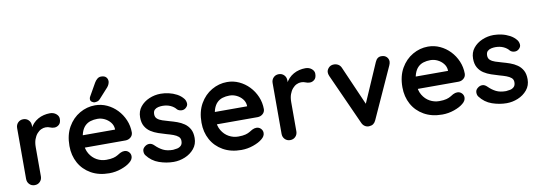

<svg xmlns="http://www.w3.org/2000/svg" viewBox="-58 -1144 4304 1535"><g transform="rotate(-10 2093.5 -376.5)"><path d="M125 0Q99 0 82 -17.5Q65 -35 65 -61V-474Q65 -500 82 -517.5Q99 -535 125 -535Q151 -535 168 -517.5Q185 -500 185 -474V-380L178 -447Q189 -471 206.5 -489.5Q224 -508 246 -520.5Q268 -533 293 -539Q318 -545 343 -545Q373 -545 393.5 -528Q414 -511 414 -488Q414 -455 397 -440.5Q380 -426 360 -426Q341 -426 325.5 -433Q310 -440 290 -440Q272 -440 253.5 -431.5Q235 -423 219.5 -405Q204 -387 194.5 -360.5Q185 -334 185 -298V-61Q185 -35 168 -17.5Q151 0 125 0Z M729 10Q644 10 581.5 -25.5Q519 -61 485.5 -122Q452 -183 452 -260Q452 -350 488.5 -413.5Q525 -477 584 -511Q643 -545 709 -545Q760 -545 805.5 -524Q851 -503 886 -466.5Q921 -430 941.5 -382Q962 -334 962 -280Q961 -256 943 -241Q925 -226 901 -226H519L489 -326H856L834 -306V-333Q832 -362 813.5 -385Q795 -408 767.5 -421.5Q740 -435 709 -435Q679 -435 653 -427Q627 -419 608 -400Q589 -381 578 -349Q567 -317 567 -268Q567 -214 589.5 -176.5Q612 -139 647.5 -119.5Q683 -100 723 -100Q760 -100 782 -106Q804 -112 817.5 -120.5Q831 -129 842 -135Q860 -144 876 -144Q898 -144 912.5 -129Q927 -114 927 -94Q927 -67 899 -45Q873 -23 826 -6.5Q779 10 729 10ZM710 -569Q702 -569 689.5 -577.5Q677 -586 678 -602Q678 -611 684 -621L742 -723Q751 -739 765 -751Q779 -763 797 -763Q825 -763 838 -748.5Q851 -734 850 -713Q849 -703 844.5 -692Q840 -681 831 -670L755 -586Q745 -575 733 -572Q721 -569 710 -569Z M1036 -83Q1026 -97 1027 -119Q1028 -141 1053 -157Q1069 -167 1087 -165.5Q1105 -164 1122 -147Q1151 -118 1183 -102Q1215 -86 1263 -86Q1278 -87 1296 -90.5Q1314 -94 1327.5 -106.5Q1341 -119 1341 -145Q1341 -167 1326 -180Q1311 -193 1286.5 -202Q1262 -211 1232 -219Q1201 -228 1168.5 -239Q1136 -250 1109 -267.5Q1082 -285 1065 -314Q1048 -343 1048 -387Q1048 -437 1076 -472Q1104 -507 1148.5 -526Q1193 -545 1242 -545Q1273 -545 1307 -537.5Q1341 -530 1372 -513.5Q1403 -497 1424 -470Q1435 -455 1437 -434Q1439 -413 1418 -396Q1403 -384 1383 -385.5Q1363 -387 1350 -399Q1333 -421 1304.5 -434Q1276 -447 1239 -447Q1224 -447 1206.5 -443.5Q1189 -440 1176 -428.5Q1163 -417 1163 -392Q1163 -369 1178 -355.5Q1193 -342 1218.5 -333.5Q1244 -325 1273 -317Q1303 -309 1334 -298Q1365 -287 1391 -269Q1417 -251 1433 -222.5Q1449 -194 1449 -150Q1449 -99 1419 -63Q1389 -27 1344 -8.5Q1299 10 1252 10Q1193 10 1134 -10.5Q1075 -31 1036 -83Z M1801 10Q1716 10 1653.5 -25.5Q1591 -61 1557.5 -122Q1524 -183 1524 -260Q1524 -350 1560.5 -413.5Q1597 -477 1656 -511Q1715 -545 1781 -545Q1832 -545 1877.5 -524Q1923 -503 1958 -466.5Q1993 -430 2013.5 -382Q2034 -334 2034 -280Q2033 -256 2015 -241Q1997 -226 1973 -226H1591L1561 -326H1928L1906 -306V-333Q1904 -362 1885.5 -385Q1867 -408 1839.5 -421.5Q1812 -435 1781 -435Q1751 -435 1725 -427Q1699 -419 1680 -400Q1661 -381 1650 -349Q1639 -317 1639 -268Q1639 -214 1661.5 -176.5Q1684 -139 1719.5 -119.5Q1755 -100 1795 -100Q1832 -100 1854 -106Q1876 -112 1889.5 -120.5Q1903 -129 1914 -135Q1932 -144 1948 -144Q1970 -144 1984.5 -129Q1999 -114 1999 -94Q1999 -67 1971 -45Q1945 -23 1898 -6.5Q1851 10 1801 10Z M2199 0Q2173 0 2156 -17.5Q2139 -35 2139 -61V-474Q2139 -500 2156 -517.5Q2173 -535 2199 -535Q2225 -535 2242 -517.5Q2259 -500 2259 -474V-380L2252 -447Q2263 -471 2280.5 -489.5Q2298 -508 2320 -520.5Q2342 -533 2367 -539Q2392 -545 2417 -545Q2447 -545 2467.5 -528Q2488 -511 2488 -488Q2488 -455 2471 -440.5Q2454 -426 2434 -426Q2415 -426 2399.5 -433Q2384 -440 2364 -440Q2346 -440 2327.5 -431.5Q2309 -423 2293.5 -405Q2278 -387 2268.5 -360.5Q2259 -334 2259 -298V-61Q2259 -35 2242 -17.5Q2225 0 2199 0Z M2647 -535Q2666 -535 2682 -525.5Q2698 -516 2706 -497L2853 -161L2831 -151L2981 -496Q2998 -536 3034 -534Q3059 -534 3074.5 -518.5Q3090 -503 3090 -480Q3090 -473 3087.5 -465Q3085 -457 3082 -450L2895 -38Q2879 -2 2844 0Q2825 3 2807.5 -7Q2790 -17 2781 -38L2595 -450Q2593 -455 2590.5 -463Q2588 -471 2588 -482Q2588 -500 2604 -517.5Q2620 -535 2647 -535Z M3432 10Q3347 10 3284.5 -25.5Q3222 -61 3188.5 -122Q3155 -183 3155 -260Q3155 -350 3191.5 -413.5Q3228 -477 3287 -511Q3346 -545 3412 -545Q3463 -545 3508.5 -524Q3554 -503 3589 -466.5Q3624 -430 3644.5 -382Q3665 -334 3665 -280Q3664 -256 3646 -241Q3628 -226 3604 -226H3222L3192 -326H3559L3537 -306V-333Q3535 -362 3516.5 -385Q3498 -408 3470.5 -421.5Q3443 -435 3412 -435Q3382 -435 3356 -427Q3330 -419 3311 -400Q3292 -381 3281 -349Q3270 -317 3270 -268Q3270 -214 3292.5 -176.5Q3315 -139 3350.5 -119.5Q3386 -100 3426 -100Q3463 -100 3485 -106Q3507 -112 3520.5 -120.5Q3534 -129 3545 -135Q3563 -144 3579 -144Q3601 -144 3615.5 -129Q3630 -114 3630 -94Q3630 -67 3602 -45Q3576 -23 3529 -6.5Q3482 10 3432 10Z M3739 -83Q3729 -97 3730 -119Q3731 -141 3756 -157Q3772 -167 3790 -165.5Q3808 -164 3825 -147Q3854 -118 3886 -102Q3918 -86 3966 -86Q3981 -87 3999 -90.5Q4017 -94 4030.5 -106.5Q4044 -119 4044 -145Q4044 -167 4029 -180Q4014 -193 3989.5 -202Q3965 -211 3935 -219Q3904 -228 3871.5 -239Q3839 -250 3812 -267.5Q3785 -285 3768 -314Q3751 -343 3751 -387Q3751 -437 3779 -472Q3807 -507 3851.5 -526Q3896 -545 3945 -545Q3976 -545 4010 -537.5Q4044 -530 4075 -513.5Q4106 -497 4127 -470Q4138 -455 4140 -434Q4142 -413 4121 -396Q4106 -384 4086 -385.5Q4066 -387 4053 -399Q4036 -421 4007.5 -434Q3979 -447 3942 -447Q3927 -447 3909.5 -443.5Q3892 -440 3879 -428.5Q3866 -417 3866 -392Q3866 -369 3881 -355.5Q3896 -342 3921.5 -333.5Q3947 -325 3976 -317Q4006 -309 4037 -298Q4068 -287 4094 -269Q4120 -251 4136 -222.5Q4152 -194 4152 -150Q4152 -99 4122 -63Q4092 -27 4047 -8.5Q4002 10 3955 10Q3896 10 3837 -10.5Q3778 -31 3739 -83Z"/></g></svg>

Font: zvoove
Style: Bold
Weight: 700
Designer: Vernon Adams (Nunito) & Andrew Paglinawan (Quicksand)
Foundry: zvoove
Version: Version 3.006